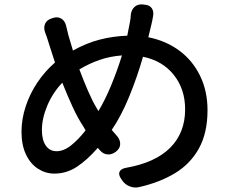

<svg xmlns="http://www.w3.org/2000/svg" viewBox="-20 -804 1040 866"><path d="M530 -554Q476 -550 428.5 -533.5Q381 -517 338 -491Q357 -440 377 -394Q397 -348 415 -318L424 -303Q455 -355 482 -420.5Q509 -486 530 -554ZM219 -723Q240 -730 256.5 -720Q273 -710 278 -688Q280 -680 282.5 -670Q285 -660 288 -647L309 -576Q370 -610 430.5 -625.5Q491 -641 554 -643L566 -704Q568 -715 569 -723.5Q570 -732 570 -738Q573 -761 587.5 -773.5Q602 -786 624 -784L631 -783Q654 -782 664.5 -767Q675 -752 670 -729Q669 -721 666.5 -709.5Q664 -698 662 -690L649 -636Q729 -620 789 -575.5Q849 -531 882.5 -462Q916 -393 916 -307Q916 -205 877.5 -135Q839 -65 769.5 -23Q700 19 607 40Q585 45 563.5 36Q542 27 530 8L526 2Q513 -17 519.5 -30Q526 -43 548 -47Q680 -70 747.5 -137.5Q815 -205 815 -311Q815 -402 764 -466Q713 -530 625 -548Q599 -457 563 -369Q527 -281 484 -218L509 -189Q523 -172 522 -153Q521 -134 503 -120Q485 -106 465 -107.5Q445 -109 430 -127L421 -137Q373 -82 326.5 -51.5Q280 -21 225 -21Q186 -21 152 -42.5Q118 -64 97.5 -106.5Q77 -149 77 -210Q77 -267 96 -324.5Q115 -382 149 -432.5Q183 -483 228 -522L200 -609Q196 -623 191 -637.5Q186 -652 183 -659Q176 -680 183.5 -697Q191 -714 213 -721ZM366 -216 355 -235Q331 -271 307.5 -322Q284 -373 261 -431Q218 -386 193.5 -328Q169 -270 169 -217Q169 -173 186.5 -147.5Q204 -122 235 -122Q268 -122 301.5 -149Q335 -176 366 -216Z"/></svg>

Font: Chiron GoRound TC M
Style: Regular
Weight: 500
Designer: Ryoko NISHIZUKA 西塚涼子 (kana, bopomofo & ideographs); Paul D. Hunt (Latin, Greek & Cyrillic); Sandoll Communications 산돌커뮤니
Foundry: Adobe
Version: Version 1.000;hotconv 1.1.1;makeotfexe 2.6.0